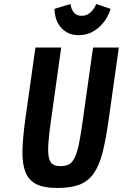

<svg xmlns="http://www.w3.org/2000/svg" viewBox="-20 -924 610 954"><path d="M156 -687.7 105.7 -331.1Q93.1 -240.9 91.6 -176.3Q90 -111.7 105.9 -70.3Q121.9 -28.9 159.6 -9.4Q197.4 10 264.3 10Q331.7 10 374.6 -6.4Q417.6 -22.7 445.2 -61.8Q472.9 -100.9 489.4 -165.2Q505.9 -229.6 519.4 -325.9L570.4 -687.7H442.3L391.3 -325.9Q381.6 -254.7 372.5 -210.4Q363.4 -166.1 351.4 -141.3Q339.3 -116.4 322.7 -107.5Q306.1 -98.6 281.7 -98.6Q256.6 -98.6 242.2 -107.6Q227.9 -116.7 222.6 -142.3Q217.3 -167.9 220.5 -213.4Q223.7 -258.9 234.1 -331L284.1 -687.7ZM371.4 -749.3Q405.9 -749.3 432.8 -762.6Q459.7 -775.9 479.4 -795.7Q499.1 -815.6 511.8 -838.1Q524.4 -860.7 529.3 -880L458.1 -904.1Q448.4 -880.1 430.1 -862.8Q411.7 -845.4 385.6 -845.4Q359.7 -845.4 346.4 -862.8Q333.1 -880.1 330 -904.1L250.9 -880Q250.7 -860.7 256.5 -837.8Q262.3 -814.9 276.4 -795.4Q290.4 -775.9 313.6 -762.6Q336.7 -749.3 371.4 -749.3Z"/></svg>

Font: Secuela ExtLt
Style: Italic
Weight: 200
Italic angle: -8°
Designer: Fernando Haro
Foundry: deFharo
Version: Version 1.704